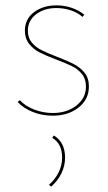

<svg xmlns="http://www.w3.org/2000/svg" viewBox="-20 -429 402 717"><path d="M46 -48 54 -55Q74 -33 107.5 -20Q141 -7 177 -7Q230 -7 265.5 -35Q301 -63 301 -106Q301 -134 286 -152.5Q271 -171 248.5 -182Q226 -193 189 -207Q150 -222 127.5 -233.5Q105 -245 89 -265Q73 -285 73 -314Q73 -358 107 -383.5Q141 -409 191 -409Q220 -409 247 -400Q274 -391 295 -374L288 -366Q270 -382 244 -390.5Q218 -399 191 -399Q145 -399 114.5 -375.5Q84 -352 84 -314Q84 -288 98.5 -270.5Q113 -253 134.5 -242Q156 -231 193 -217Q234 -201 257 -189Q280 -177 296 -157Q312 -137 312 -106Q312 -58 273.5 -27.5Q235 3 177 3Q137 3 102 -11Q67 -25 46 -48ZM163 261Q186 241 199 214.5Q212 188 212 160Q212 107 175 86L181 77Q223 102 223 160Q223 190 209.5 218Q196 246 171 268Z"/></svg>

Font: Ysabeau Hairline
Style: Regular
Weight: 100
Designer: Christian Thalmann (Catharsis Fonts)
Version: Version 0.003